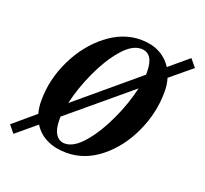

<svg xmlns="http://www.w3.org/2000/svg" viewBox="-123 -548 706 660"><g transform="rotate(20 229.5 -218.0)"><path d="M418 -353Q425 -332 425 -304Q425 -228 392 -155.5Q359 -83 302.5 -37.5Q246 8 179 8Q138 8 107 -7Q76 -22 58 -51L-14 9L-36 -18L43 -85Q37 -106 37 -132Q37 -209 72 -281.5Q107 -354 165 -399.5Q223 -445 288 -445Q327 -445 356 -430Q385 -415 403 -387L472 -445L495 -417ZM127 -155 345 -338V-348Q345 -416 299 -416Q266 -416 231 -375.5Q196 -335 168 -274Q140 -213 127 -155ZM337 -285 118 -102V-89Q118 -56 130 -38Q142 -20 163 -20Q196 -20 231.5 -61.5Q267 -103 295.5 -165Q324 -227 337 -285Z"/></g></svg>

Font: Ibarra Real Nova
Style: Italic
Weight: 400
Italic angle: -22°
Designer: Jose Maria Ribagorda & Octavio Pardo
Foundry: Octavio Pardo
Version: Version 1.014